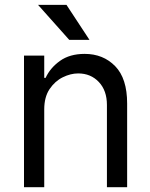

<svg xmlns="http://www.w3.org/2000/svg" viewBox="-20 -776 620 796"><path d="M163.4 -322.4V0H79.5V-545.5H163.4V-453.1H169Q188.2 -494.7 228.7 -523.6Q269.2 -552.6 331 -552.6Q407.7 -552.6 457.4 -501.8Q507.1 -451 507.1 -346.6V0H423.3V-340.9Q423.3 -400.6 389.7 -436.1Q356.2 -471.6 304 -471.6Q272.7 -471.6 240.2 -455.6Q207.7 -439.6 185.5 -406.6Q163.4 -373.6 163.4 -322.4ZM255.7 -755.7 350.9 -610.8H267L137.8 -755.7Z"/></svg>

Font: Interface
Style: Regular
Weight: 400
Designer: Rasmus Andersson
Foundry: rsms
Version: Version 1.8